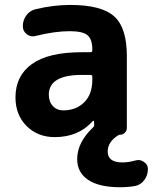

<svg xmlns="http://www.w3.org/2000/svg" viewBox="-20 -577 631 793"><path d="M361.3 -259.8Q361.3 -267.6 353.5 -267.6H317.4Q182.6 -267.6 181.6 -186.5Q181.6 -157.2 198.2 -139.2Q214.8 -121.1 241.2 -121.1Q293.9 -121.1 327.6 -154.3Q361.3 -187.5 361.3 -247.1ZM475.6 196.3Q389.6 196.3 344.2 166Q298.8 135.7 298.8 80.1Q298.8 11.7 363.3 -49.8Q369.1 -54.7 369.1 -61.5L368.2 -76.2Q368.2 -77.1 366.2 -78.1Q364.3 -79.1 363.3 -77.1Q304.7 -10.7 206.1 -10.7Q135.7 -10.7 89.8 -56.6Q43.9 -102.5 43.9 -174.8Q43.9 -263.7 111.8 -312.5Q179.7 -361.3 317.4 -361.3H353.5Q361.3 -361.3 361.3 -369.1V-372.1Q361.3 -415 341.3 -431.6Q321.3 -448.2 267.6 -448.2Q207 -448.2 127.9 -428.7Q122.1 -426.8 116.2 -426.8Q102.5 -426.8 90.8 -435.5Q74.2 -448.2 74.2 -468.8Q74.2 -494.1 89.4 -514.2Q104.5 -534.2 127.9 -539.1Q200.2 -556.6 270.5 -556.6Q398.4 -556.6 451.2 -509.8Q503.9 -462.9 503.9 -345.7V-48.8Q503.9 -37.1 495.6 -28.8Q487.3 -20.5 475.6 -20.5Q471.7 -20.5 468.8 -18.6Q424.8 8.8 424.8 48.8Q424.8 93.8 485.4 93.8Q511.7 93.8 539.1 85.9Q545.9 84 551.8 84Q563.5 84 574.2 91.8Q590.8 101.6 590.8 121.1Q590.8 146.5 576.2 166.5Q561.5 186.5 537.1 191.4Q507.8 196.3 475.6 196.3Z"/></svg>

Font: Gen Jyuu Gothic Bold
Style: Bold
Weight: 700
Designer: [Source Han Sans]
Ryoko NISHIZUKA  (kana & ideographs); Paul D. Hunt (Latin, Greek & Cyrillic); Wenlong ZHANG  (bopomofo
Version: Version 1.002.20150607